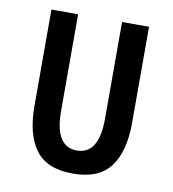

<svg xmlns="http://www.w3.org/2000/svg" viewBox="-68 -608 612 680"><g transform="rotate(10 238.0 -268.5)"><path d="M238 11Q145 11 104 -44Q63 -99 63 -202V-548H159V-200Q159 -72 238 -72Q317 -72 317 -200V-548H414V-202Q414 -99 372.5 -44Q331 11 238 11Z"/></g></svg>

Font: Noto Sans Thai ExtCond Med
Style: Regular
Weight: 500
Width: 2
Designer: Monotype Design Team
Foundry: Monotype Imaging Inc.
Version: Version 2.002; ttfautohint (v1.8.4.7-5d5b)